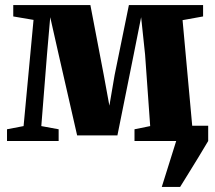

<svg xmlns="http://www.w3.org/2000/svg" viewBox="-20 -553 842 753"><path d="M614.5 180 671 0V-60H796.5V0Q778 31.5 757.8 64.5Q737.5 97.5 719 127.5Q700.5 157.5 686.5 180ZM7.5 0V-46L72.5 -58.5L111.5 -475L32 -488.5V-533H334.5L387 -258.5L409 -138.5L429.5 -258.5L485.5 -533H776.5V-488.5L696 -474L734 -58L795 -46V0H507.5V-46L569 -58.5L549 -339L533.5 -485.5L504.5 -340L440.5 -22H282.5L209.5 -341.5L177 -485.5L164.5 -341.5L142 -58.5L210 -46V0Z"/></svg>

Font: Merriweather 72pt Black
Style: Regular
Weight: 900
Version: Version 2.100